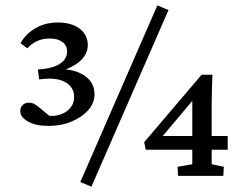

<svg xmlns="http://www.w3.org/2000/svg" viewBox="-20 -664 920 725"><path d="M205.1 -403.3Q266.6 -402.3 301.8 -376.5Q336.9 -350.6 336.9 -308.6Q336.9 -275.4 313.5 -248.5Q290 -221.7 250.5 -205.1Q210.9 -188.5 163.1 -188.5Q117.2 -188.5 86.9 -204.6Q56.6 -220.7 56.6 -244.1Q56.6 -258.8 65.9 -267.6Q75.2 -276.4 87.9 -276.4Q98.6 -276.4 107.4 -272.5Q116.2 -268.6 129.9 -256.8L175.8 -218.8L150.4 -228.5Q196.3 -220.7 228 -241.2Q259.8 -261.7 259.8 -297.9Q259.8 -330.1 234.4 -348.6Q209 -367.2 165 -367.2Q156.2 -367.2 147.5 -366.2Q138.7 -365.2 127.9 -364.3L123 -401.4Q179.7 -405.3 206.5 -423.3Q233.4 -441.4 233.4 -469.7Q233.4 -492.2 215.8 -505.4Q198.2 -518.6 168.9 -518.6Q139.6 -518.6 118.7 -508.3Q97.7 -498 83 -481.4L57.6 -501Q76.2 -535.2 113.3 -557.1Q150.4 -579.1 198.2 -579.1Q250 -579.1 280.8 -555.7Q311.5 -532.2 311.5 -494.1Q311.5 -459 280.8 -432.1Q250 -405.3 193.4 -391.6ZM283.2 23.4 574.2 -643.6 616.2 -626 325.2 41ZM779.3 -43.9 825.2 -34.2 823.2 0H652.3L650.4 -34.2L706.1 -43.9V-300.8L717.8 -296.9L583 -136.7L586.9 -150.4H839.8V-98.6H530.3L524.4 -127L741.2 -381.8H782.2Q781.2 -358.4 780.3 -331.5Q779.3 -304.7 779.3 -276.4Z"/></svg>

Font: Crimson Pro ExtraLight
Style: Regular
Weight: 400
Version: Version 1.002